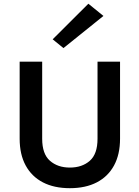

<svg xmlns="http://www.w3.org/2000/svg" viewBox="-20 -972 730 1006"><path d="M83 -649H201V-245Q201 -165 241.8 -129.5Q282.5 -94 346 -94Q410 -94 450.5 -129.5Q491 -165 491 -245V-649H609V-245Q609 -163 577.5 -105Q546 -47 487.2 -16.5Q428.5 14 346 14Q263.5 14 204.8 -16.5Q146 -47 114.5 -105Q83 -163 83 -245ZM312.5 -720 256 -766 443 -952.5 522 -888.5Z"/></svg>

Font: Karla ExtraLight
Style: Bold
Weight: 700
Version: Version 2.001